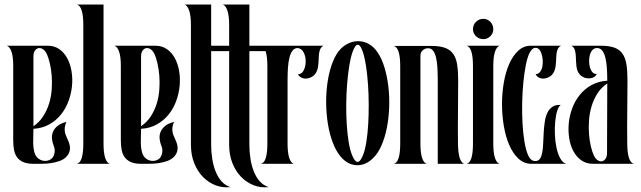

<svg xmlns="http://www.w3.org/2000/svg" viewBox="-20 -720 2816 844"><path d="M9.8 -519H189.9Q219.2 -519 240.7 -503.9Q262.2 -488.8 275.6 -463.9Q289.1 -439 294.4 -407Q299.8 -375 296.4 -341.3Q293 -307.6 281 -275.1Q269 -242.7 248 -216.6Q227.1 -190.4 196.8 -173.3Q166.5 -156.2 127 -153.8Q127 -128.9 126 -102.1Q125 -75.2 130.9 -51.8Q136.2 -31.7 149.7 -22.2Q163.1 -12.7 178.2 -12.7Q190.9 -12.7 201.4 -18.8Q211.9 -24.9 216.8 -37.1Q225.1 -59.1 215.8 -80.1Q210 -94.2 208.5 -110.1Q207 -126 212.9 -140.4Q218.8 -154.8 232.9 -166.5Q247.1 -178.2 272 -184.1Q266.1 -171.4 264.9 -160.9Q263.7 -150.4 265.1 -141.1Q266.6 -131.8 270.3 -123.3Q273.9 -114.7 277.8 -106Q289.6 -81.1 287.4 -63.5Q285.2 -45.9 273.9 -33.2Q261.7 -19.5 243.2 -12.7Q224.6 -5.9 203.9 -2.9Q183.1 0 161.9 0Q140.6 0 123 0Q97.2 -0.5 80.6 -8.3Q64 -16.1 54.4 -29.5Q44.9 -43 41.5 -62Q38.1 -81.1 38.1 -104V-430.2Q38.1 -471.7 30.3 -493.4Q22.5 -515.1 9.8 -519ZM127 -165Q153.8 -183.6 170.4 -209.7Q187 -235.8 196 -265.6Q205.1 -295.4 207.3 -326.7Q209.5 -357.9 207.3 -386.5Q205.1 -415 199.5 -439.5Q193.8 -463.9 187 -480Q180.2 -495.1 171.1 -502Q162.1 -508.8 153.3 -508.8Q142.6 -508.8 134.8 -499Q127 -489.3 127 -472.2Z M435.1 -700.2V-88.9Q435.1 -47.4 442.6 -25.1Q450.2 -2.9 462.9 0H317.9Q346.2 -5.9 346.2 -88.9V-610.8Q346.2 -692.4 317.9 -700.2Z M482.9 -519H663.1Q692.4 -519 713.9 -503.9Q735.4 -488.8 748.8 -463.9Q762.2 -439 767.6 -407Q772.9 -375 769.5 -341.3Q766.1 -307.6 754.2 -275.1Q742.2 -242.7 721.2 -216.6Q700.2 -190.4 669.9 -173.3Q639.6 -156.2 600.1 -153.8Q600.1 -128.9 599.1 -102.1Q598.1 -75.2 604 -51.8Q609.4 -31.7 622.8 -22.2Q636.2 -12.7 651.4 -12.7Q664.1 -12.7 674.6 -18.8Q685.1 -24.9 689.9 -37.1Q698.2 -59.1 689 -80.1Q683.1 -94.2 681.6 -110.1Q680.2 -126 686 -140.4Q691.9 -154.8 706.1 -166.5Q720.2 -178.2 745.1 -184.1Q739.3 -171.4 738 -160.9Q736.8 -150.4 738.3 -141.1Q739.7 -131.8 743.4 -123.3Q747.1 -114.7 751 -106Q762.7 -81.1 760.5 -63.5Q758.3 -45.9 747.1 -33.2Q734.9 -19.5 716.3 -12.7Q697.8 -5.9 677 -2.9Q656.2 0 635 0Q613.8 0 596.2 0Q570.3 -0.5 553.7 -8.3Q537.1 -16.1 527.6 -29.5Q518.1 -43 514.6 -62Q511.2 -81.1 511.2 -104V-430.2Q511.2 -471.7 503.4 -493.4Q495.6 -515.1 482.9 -519ZM600.1 -165Q627 -183.6 643.6 -209.7Q660.2 -235.8 669.2 -265.6Q678.2 -295.4 680.4 -326.7Q682.6 -357.9 680.4 -386.5Q678.2 -415 672.6 -439.5Q667 -463.9 660.2 -480Q653.3 -495.1 644.3 -502Q635.3 -508.8 626.5 -508.8Q615.7 -508.8 607.9 -499Q600.1 -489.3 600.1 -472.2Z M791 -700.2H908.2V-519H1019Q1009.3 -513.7 1004.6 -507.3Q1000 -501 996.1 -495.1H908.2V-84Q908.2 -51.8 913.1 -21.2Q918 9.3 928.2 34.7Q938.5 60.1 954.6 77.9Q970.7 95.7 993.2 102.5Q959 106.4 927.7 94.5Q896.5 82.5 872.3 57.9Q848.1 33.2 833.7 -2.9Q819.3 -39.1 819.3 -84V-609.9Q819.3 -651.4 811.5 -673.8Q803.7 -696.3 791 -700.2Z M959 -700.2H1076.2V-519H1187Q1177.2 -513.7 1172.6 -507.3Q1168 -501 1164.1 -495.1H1076.2V-84Q1076.2 -51.8 1081.1 -21.2Q1085.9 9.3 1096.2 34.7Q1106.4 60.1 1122.6 77.9Q1138.7 95.7 1161.1 102.5Q1127 106.4 1095.7 94.5Q1064.5 82.5 1040.3 57.9Q1016.1 33.2 1001.7 -2.9Q987.3 -39.1 987.3 -84V-609.9Q987.3 -651.4 979.5 -673.8Q971.7 -696.3 959 -700.2Z M1127 -519H1402.3Q1394.5 -515.6 1390.1 -508.5Q1385.7 -501.5 1383.8 -491.9Q1381.8 -482.4 1381.3 -471.7Q1380.9 -460.9 1380.4 -450.2Q1379.9 -439.5 1378.4 -428.7Q1377 -418 1373.3 -408.7Q1369.6 -399.4 1362.8 -391.6Q1356 -383.8 1344.2 -378.9Q1338.9 -376.5 1333.7 -375.5Q1328.6 -374.5 1323.7 -374.5Q1312 -374.5 1303 -379.9Q1293.9 -385.3 1290 -394Q1298.3 -393.6 1304.4 -397.9Q1310.5 -402.3 1314.7 -410.2Q1318.8 -418 1321.3 -428Q1323.7 -438 1323.7 -448.7Q1324.2 -470.7 1315.4 -488.5Q1306.6 -506.3 1289.1 -508.8Q1274.9 -508.8 1266.1 -497.6Q1257.3 -486.3 1252.4 -467.3Q1247.6 -448.2 1245.8 -422.6Q1244.1 -397 1244.1 -368.2V-88.9Q1244.1 -47.4 1251.7 -25.1Q1259.3 -2.9 1272 0H1127Q1155.3 -5.9 1155.3 -88.9V-429.2Q1155.3 -511.7 1127 -519Z M1458.5 -480Q1475.6 -508.8 1501.2 -523.9Q1526.9 -539.1 1554.2 -539.1Q1578.6 -539.1 1601.3 -526.6Q1624 -514.2 1641.1 -487.8Q1659.2 -460.4 1670.7 -421.6Q1682.1 -382.8 1687.3 -338.4Q1692.4 -293.9 1690.7 -247.6Q1689 -201.2 1680.7 -158.7Q1672.4 -116.2 1657 -80.8Q1641.6 -45.4 1619.1 -23.9Q1587.9 6.3 1550.8 6.3Q1533.7 6.3 1517.1 -0.7Q1500.5 -7.8 1485.4 -22.9Q1464.4 -43.9 1449.2 -77.9Q1434.1 -111.8 1425.5 -153.1Q1417 -194.3 1414.6 -239.7Q1412.1 -285.2 1416.3 -329.1Q1420.4 -373 1430.9 -412.1Q1441.4 -451.2 1458.5 -480ZM1527.3 -39.1Q1539.6 -8.3 1551.8 -8.3Q1564 -8.3 1576.2 -39.1Q1585 -62 1590.6 -97.4Q1596.2 -132.8 1598.6 -174.6Q1601.1 -216.3 1600.8 -261.2Q1600.6 -306.2 1597.7 -348.4Q1594.7 -390.6 1589.4 -427Q1584 -463.4 1576.2 -487.8Q1564.9 -523.4 1552.7 -523.4Q1541 -523.4 1529.3 -490.2Q1521 -466.3 1515.1 -429.7Q1509.3 -393.1 1505.9 -350.3Q1502.4 -307.6 1502 -262Q1501.5 -216.3 1504.2 -174.3Q1506.8 -132.3 1512.5 -96.9Q1518.1 -61.5 1527.3 -39.1Z M1710.9 0Q1739.3 -5.9 1739.3 -88.9V-429.2Q1739.3 -510.7 1710.9 -518.1H1876Q1913.6 -518.1 1936.8 -509.5Q1960 -501 1972.7 -482.4Q1985.4 -463.9 1989.7 -435.1Q1994.1 -406.2 1994.1 -365.2Q1994.1 -294.9 1993.2 -227.1Q1992.2 -159.2 1993.2 -88.9Q1993.7 -47.4 2001 -25.1Q2008.3 -2.9 2021 0H1904.3V-368.2Q1904.3 -396.5 1902.8 -422.1Q1901.4 -447.8 1896.7 -467.3Q1892.1 -486.8 1883.3 -497.8Q1874.5 -508.8 1859.4 -507.8Q1847.2 -507.3 1837.6 -498.3Q1828.1 -489.3 1828.1 -474.1V-88.9Q1828.1 -47.4 1835.7 -25.1Q1843.3 -2.9 1856 0Z M2031.2 -519H2176.3Q2163.6 -515.1 2156 -492.9Q2148.4 -470.7 2148.4 -429.2V-88.9Q2148.4 -47.4 2156 -25.1Q2163.6 -2.9 2176.3 0H2031.2Q2059.1 -5.9 2059.1 -88.9V-429.2Q2059.1 -511.7 2031.2 -519ZM2104.5 -637.2Q2113.3 -637.2 2121.3 -633.8Q2129.4 -630.4 2135.5 -624Q2141.6 -617.7 2145 -609.6Q2148.4 -601.6 2148.4 -591.8Q2148.4 -573.7 2135.5 -560.8Q2122.6 -547.9 2104.5 -547.9Q2095.2 -547.9 2086.9 -551.3Q2078.6 -554.7 2072.3 -560.8Q2065.9 -566.9 2062.5 -575Q2059.1 -583 2059.1 -591.8Q2059.1 -610.8 2072.3 -624Q2085.4 -637.2 2104.5 -637.2Z M2313.5 -519H2446.3Q2438.5 -515.6 2434.1 -508.5Q2429.7 -501.5 2427.7 -491.9Q2425.8 -482.4 2425.3 -471.7Q2424.8 -460.9 2424.3 -450.2Q2423.8 -439.5 2422.4 -428.7Q2420.9 -418 2417.2 -408.7Q2413.6 -399.4 2406.7 -391.6Q2399.9 -383.8 2388.2 -378.9Q2377.9 -374.5 2367.7 -374.5Q2356.4 -374.5 2347.4 -379.9Q2338.4 -385.3 2334.5 -394Q2346.2 -394 2353.5 -403.3Q2360.8 -412.6 2363.8 -426Q2366.7 -439.5 2365.7 -455.1Q2364.7 -470.7 2360.4 -483.9Q2356.4 -496.6 2349.6 -503.2Q2342.8 -509.8 2334.5 -509.8Q2319.3 -509.8 2308.1 -487.8Q2298.3 -468.8 2291.5 -434.3Q2284.7 -399.9 2280.5 -357.4Q2276.4 -314.9 2275.4 -268.1Q2274.4 -221.2 2276.9 -177.7Q2279.3 -134.3 2285.4 -97.4Q2291.5 -60.5 2301.3 -38.1Q2313.5 -10.3 2335.4 -12.2Q2348.1 -12.7 2354.7 -23.9Q2361.3 -35.2 2364.3 -53Q2367.2 -70.8 2367.9 -93.5Q2368.7 -116.2 2370.1 -139.4Q2371.6 -162.6 2374.8 -184.8Q2377.9 -207 2386 -223.9Q2394 -240.7 2408.2 -250.5Q2422.4 -260.3 2445.3 -258.8Q2436 -253.4 2429.7 -233.6Q2423.3 -213.9 2420.7 -186.8Q2418 -159.7 2419.2 -129.2Q2420.4 -98.6 2426 -71.8Q2431.6 -44.9 2442.1 -25.1Q2452.6 -5.4 2468.3 0H2315.4Q2283.7 0 2259.5 -22.2Q2235.4 -44.4 2219.2 -81.1Q2203.1 -117.7 2195.1 -164.3Q2187 -210.9 2186.8 -259.5Q2186.5 -308.1 2194.3 -354.7Q2202.1 -401.4 2218 -438Q2233.9 -474.6 2257.8 -496.8Q2281.7 -519 2313.5 -519Z M2649.4 -365.2Q2649.4 -394.5 2647.7 -420.7Q2646 -446.8 2641.1 -466.6Q2636.2 -486.3 2627.2 -497.8Q2618.2 -509.3 2603 -508.8Q2591.3 -508.3 2583.7 -499.5Q2576.2 -490.7 2572.8 -477.5Q2569.3 -464.4 2569.6 -449.7Q2569.8 -435.1 2573.7 -422.4Q2577.6 -409.7 2585 -401.9Q2592.3 -394 2603 -395Q2599.6 -385.7 2589.8 -380.6Q2580.1 -375.5 2567.9 -375.5Q2557.1 -375.5 2548.3 -378.9Q2536.6 -383.8 2529.5 -391.4Q2522.5 -398.9 2518.8 -408.4Q2515.1 -418 2513.9 -428.7Q2512.7 -439.5 2512.2 -450.2Q2511.7 -460.9 2511.2 -471.7Q2510.7 -482.4 2509 -491.9Q2507.3 -501.5 2503.2 -508.5Q2499 -515.6 2491.2 -519H2620.1Q2657.7 -519 2680.9 -510.5Q2704.1 -502 2716.8 -483.4Q2729.5 -464.8 2733.9 -436Q2738.3 -407.2 2738.3 -366.2Q2738.3 -295.4 2737.3 -227.3Q2736.3 -159.2 2737.3 -88.9Q2737.8 -7.8 2766.1 0H2586.4Q2557.1 0 2535.6 -15.1Q2514.2 -30.3 2500.7 -55.2Q2487.3 -80.1 2482.2 -112.1Q2477.1 -144 2480.2 -177.7Q2483.4 -211.4 2495.4 -243.9Q2507.3 -276.4 2528.3 -302.5Q2549.3 -328.6 2579.6 -345.7Q2609.9 -362.8 2649.4 -365.2ZM2589.4 -39.1Q2596.2 -23.9 2605 -17.3Q2613.8 -10.7 2622.1 -10.7Q2632.8 -10.7 2640.6 -20.5Q2648.4 -30.3 2648.4 -46.9L2649.4 -353Q2623 -335.4 2606.4 -309.6Q2589.8 -283.7 2580.8 -253.9Q2571.8 -224.1 2569.3 -192.6Q2566.9 -161.1 2569.1 -132.1Q2571.3 -103 2576.9 -78.6Q2582.5 -54.2 2589.4 -39.1Z"/></svg>

Font: 003 KoZ KJR
Style: Regular
Weight: 400
Designer: Ko Z, Min Khaing
Foundry: Your Own Font Foundry
Version: Version 2.50;March 29, 2020;